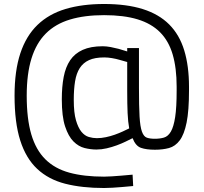

<svg xmlns="http://www.w3.org/2000/svg" viewBox="-20 -741 1025 963"><path d="M928 -288Q928 -186 916 -126.5Q904 -67 881.5 -37Q859 -7 827.5 1.5Q796 10 757 10Q714 10 687 0.5Q660 -9 645 -48Q631 -41 610.5 -31Q590 -21 565.5 -12Q541 -3 515 3Q489 9 464 9Q435 9 404.5 1.5Q374 -6 348.5 -31.5Q323 -57 306.5 -107Q290 -157 290 -243Q290 -306 299.5 -355.5Q309 -405 332 -439Q355 -473 395 -491Q435 -509 495 -509Q514 -509 535 -505Q556 -501 575 -496Q596 -490 618 -483V-500H677V-300Q677 -208 680 -156.5Q683 -105 692 -80.5Q701 -56 716.5 -50.5Q732 -45 757 -45Q782 -45 802.5 -51Q823 -57 837 -81Q851 -105 858.5 -153.5Q866 -202 866 -288V-306Q866 -400 846 -468Q826 -536 782.5 -579.5Q739 -623 670 -644Q601 -665 502 -665Q404 -665 331 -643Q258 -621 210 -573Q162 -525 138 -448Q114 -371 114 -261Q114 -145 137 -67Q160 11 207.5 58Q255 105 328 125Q401 145 502 145Q517 145 541 143.5Q565 142 588 140Q615 138 645 135L648 192Q619 195 593 197Q570 199 545 200.5Q520 202 502 202Q391 202 307 180.5Q223 159 166.5 106Q110 53 81.5 -36.5Q53 -126 53 -261Q53 -386 82 -473.5Q111 -561 168 -616Q225 -671 309 -696Q393 -721 502 -721Q615 -721 696 -695.5Q777 -670 828.5 -618.5Q880 -567 904 -488.5Q928 -410 928 -305ZM466 -48Q488 -48 511.5 -53Q535 -58 556 -65.5Q577 -73 595.5 -81.5Q614 -90 628 -97Q622 -129 620 -174Q618 -219 618 -285V-430Q599 -436 579 -441Q562 -446 541.5 -449.5Q521 -453 503 -453Q456 -453 426.5 -439.5Q397 -426 380 -399.5Q363 -373 356.5 -333Q350 -293 350 -240Q350 -176 361 -138Q372 -100 388.5 -80Q405 -60 425.5 -54Q446 -48 466 -48Z"/></svg>

Font: Panefresco 250wt
Style: Regular
Weight: 300
Version: Version 1.000